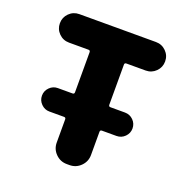

<svg xmlns="http://www.w3.org/2000/svg" viewBox="-131 -874 935 971"><g transform="rotate(20 336.5 -388.0)"><path d="M158.2 -240.2Q132.8 -240.2 114.3 -258.8Q95.7 -277.3 95.7 -303.2Q95.7 -329.1 114.3 -347.7Q132.8 -366.2 158.2 -366.2H237.3Q247.1 -366.2 247.1 -376V-591.8Q247.1 -601.6 237.3 -601.6H132.8Q100.6 -601.6 78.1 -624Q55.7 -646.5 55.7 -678.2Q55.7 -710 78.1 -732.4Q100.6 -754.9 132.8 -754.9H544.9Q577.1 -754.9 599.6 -732.4Q622.1 -710 622.1 -678.2Q622.1 -646.5 599.6 -624Q577.1 -601.6 544.9 -601.6H441.4Q431.6 -601.6 431.6 -591.8V-376Q431.6 -366.2 441.4 -366.2H519.5Q545.9 -366.2 564.5 -347.7Q583 -329.1 583 -303.2Q583 -277.3 564.5 -258.8Q545.9 -240.2 519.5 -240.2H441.4Q431.6 -240.2 431.6 -230.5V-105.5Q431.6 -70.3 406.7 -45.4Q381.8 -20.5 346.7 -20.5H332Q296.9 -20.5 272 -45.4Q247.1 -70.3 247.1 -105.5V-230.5Q247.1 -240.2 237.3 -240.2Z"/></g></svg>

Font: Gen Jyuu GothicX Heavy
Style: Bold
Weight: 900
Designer: [Source Han Sans]
Ryoko NISHIZUKA  (kana & ideographs); Paul D. Hunt (Latin, Greek & Cyrillic); Wenlong ZHANG  (bopomofo
Version: Version 1.002.20150607